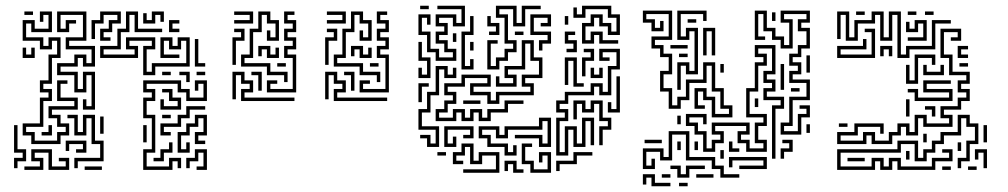

<svg xmlns="http://www.w3.org/2000/svg" viewBox="-20 -586 3511 669"><path d="M89 -84V-114H59V-156H119V-246H149V-264H119V-306H149V-396H179V-444H161V-414H119V-444H59V-516H101V-486H149V-534H131V-510H119V-546H161V-474H89V-504H71V-456H131V-426H149V-456H191V-384H161V-294H131V-276H161V-234H131V-144H71V-126H101V-96H179V-126H209V-144H179V-174H149V-216H239V-234H179V-306H215V-294H191V-246H251V-204H161V-186H191V-156H221V-114H191V-84ZM65 -534V-546H95V-534ZM269 -204V-240H281V-216H299V-324H281V-264H239V-324H179V-366H239V-396H281V-366H299V-414H209V-456H269V-534H191V-486H209V-516H245V-504H221V-474H179V-546H281V-444H221V-426H311V-354H269V-384H251V-354H191V-336H251V-276H269V-336H311V-204ZM479 -504V-540H491V-516H509V-546H551V-510H539V-534H521V-504ZM329 -444V-486H359V-516H389V-534H341V-504H311V-450H299V-516H329V-546H401V-504H371V-474H341V-456H365V-444ZM479 -324V-426H509V-444H431V-426H461V-384H329V-426H389V-486H419V-546H461V-486H545V-474H449V-534H431V-474H401V-414H341V-396H449V-414H419V-456H521V-414H491V-336H509V-366H629V-444H611V-414H569V-444H551V-396H605V-384H539V-456H581V-426H599V-456H641V-354H521V-324ZM569 -474V-516H605V-504H581V-486H605V-474ZM659 -354V-450H671V-366H695V-354ZM59 -384V-420H71V-396H89V-420H101V-384ZM665 -324V-336H695V-324ZM629 -300V-324H605V-336H641V-300ZM545 -324V-336H575V-324ZM479 6V-66H509V-174H479V-246H509V-264H479V-306H611V-276H641V-246H689V-294H671V-270H659V-306H701V-234H629V-264H599V-294H491V-276H521V-234H491V-186H521V-54H491V-6H569V-36H611V0H599V-24H581V6ZM539 -204V-240H551V-216H599V-234H569V-264H545V-276H581V-246H611V-204ZM539 -114V-156H599V-186H629V-216H695V-204H641V-174H611V-144H551V-126H575V-114ZM239 0V-36H329V-84H299V-174H281V-114H239V-174H215V-186H251V-126H269V-186H311V-96H341V-24H251V0ZM545 -174V-186H575V-174ZM599 -54V-126H629V-156H659V-186H701V-114H671V-96H695V-84H659V-126H689V-174H671V-144H641V-114H611V-66H629V-90H641V-54ZM329 -120V-180H341V-120ZM29 0V-36H59V-54H29V-150H41V-66H71V-24H41V0ZM125 -114V-126H149V-150H161V-114ZM479 -90V-150H491V-90ZM245 -54V-66H269V-84H221V-60H209V-96H281V-54ZM515 -24V-36H539V-66H569V-90H581V-54H551V-24ZM65 6V-6H119V-24H89V-66H161V-6H209V-24H185V-36H221V6H149V-54H101V-36H131V6ZM665 6V-6H689V-54H671V-24H641V0H629V-36H659V-66H701V6ZM275 6V-6H335V6Z M796 -504V-516H850V-534H796V-546H862V-504ZM970 -300V-324H910V-354H820V-396H850V-486H880V-546H922V-516H952V-444H910V-480H922V-456H940V-504H910V-534H892V-474H862V-384H832V-366H922V-336H982V-300ZM910 -264V-306H946V-294H922V-276H1000V-384H970V-426H1000V-444H970V-486H1000V-504H970V-546H1006V-534H982V-516H1012V-474H982V-456H1012V-414H982V-396H1012V-264ZM790 -360V-456H820V-474H796V-486H832V-444H802V-360ZM910 -384V-414H892V-390H880V-426H922V-396H940V-420H952V-384ZM946 -354V-366H976V-354ZM820 -234V-276H850V-294H820V-324H802V-240H790V-336H832V-306H862V-264H832V-246H1006V-234ZM880 -270V-324H856V-336H892V-270Z M1119 -504V-516H1173V-534H1119V-546H1185V-504ZM1293 -300V-324H1233V-354H1143V-396H1173V-486H1203V-546H1245V-516H1275V-444H1233V-480H1245V-456H1263V-504H1233V-534H1215V-474H1185V-384H1155V-366H1245V-336H1305V-300ZM1233 -264V-306H1269V-294H1245V-276H1323V-384H1293V-426H1323V-444H1293V-486H1323V-504H1293V-546H1329V-534H1305V-516H1335V-474H1305V-456H1335V-414H1305V-396H1335V-264ZM1113 -360V-456H1143V-474H1119V-486H1155V-444H1125V-360ZM1233 -384V-414H1215V-390H1203V-426H1245V-396H1263V-420H1275V-384ZM1269 -354V-366H1299V-354ZM1143 -234V-276H1173V-294H1143V-324H1125V-240H1113V-336H1155V-306H1185V-264H1155V-246H1329V-234ZM1203 -270V-324H1179V-336H1215V-270Z M1498 -374V-404H1468V-464H1438V-536H1480V-500H1468V-524H1450V-476H1480V-416H1510V-386H1558V-404H1528V-434H1498V-476H1528V-494H1498V-536H1570V-506H1588V-554H1504V-566H1600V-494H1558V-524H1510V-506H1540V-464H1510V-446H1540V-416H1570V-374ZM1444 -554V-566H1474V-554ZM1678 -344V-446H1714V-434H1690V-356H1708V-386H1738V-416H1768V-434H1738V-524H1708V-566H1780V-506H1798V-566H1864V-554H1810V-494H1768V-554H1720V-536H1750V-446H1780V-404H1750V-374H1720V-344ZM2008 -434V-506H2038V-536H2080V-506H2110V-476H2128V-524H2098V-554H2020V-524H1978V-560H1990V-536H2008V-566H2110V-536H2140V-464H2098V-494H2068V-524H2050V-494H2020V-446H2038V-476H2080V-446H2134V-434H2068V-464H2050V-434ZM1858 -410V-446H1888V-464H1828V-536H1900V-494H1864V-506H1888V-524H1840V-476H1900V-434H1870V-410ZM1948 -500V-530H1960V-500ZM1684 -464V-476H1708V-494H1678V-530H1690V-506H1720V-464ZM1588 -344V-476H1618V-530H1630V-464H1600V-356H1618V-380H1630V-344ZM1774 -464V-476H1804V-464ZM1954 -404V-416H1978V-434H1948V-476H1984V-464H1960V-446H1990V-404ZM1558 -440V-470H1570V-440ZM1498 -164V-206H1528V-236H1558V-254H1528V-296H1588V-326H1690V-284H1630V-266H1690V-236H1708V-266H1828V-284H1798V-326H1858V-374H1828V-434H1810V-344H1750V-326H1780V-284H1708V-320H1720V-296H1768V-314H1738V-356H1798V-446H1840V-386H1870V-314H1810V-296H1840V-254H1720V-224H1678V-254H1618V-296H1678V-314H1600V-284H1540V-266H1570V-224H1540V-194H1510V-176H1558V-206H1600V-176H1618V-206H1660V-176H1678V-206H1738V-236H1804V-224H1750V-194H1690V-164H1648V-194H1630V-164H1588V-194H1570V-164ZM1438 -314V-350H1450V-326H1468V-374H1438V-440H1450V-386H1480V-314ZM1618 -410V-440H1630V-410ZM2008 -320V-386H2038V-404H2014V-416H2050V-374H2020V-320ZM1918 -44V-176H1948V-194H1918V-236H1948V-266H2038V-296H2080V-266H2098V-356H2128V-404H2080V-386H2104V-374H2068V-416H2140V-344H2110V-254H2068V-284H2050V-254H1960V-224H1930V-206H1960V-164H1930V-56H1948V-146H1990V-86H2008V-176H2050V-80H2038V-164H2020V-74H1978V-134H1960V-44ZM1978 -284V-374H1960V-290H1948V-386H1990V-296H2014V-284ZM1468 -74V-104H1444V-116H1480V-86H1498V-134H1438V-206H1468V-266H1498V-356H1540V-326H1558V-350H1570V-314H1528V-344H1510V-254H1480V-194H1450V-146H1510V-74ZM2038 -314V-350H2050V-326H2068V-350H2080V-314ZM2098 -194V-230H2110V-206H2128V-320H2140V-194ZM1438 -230V-296H1474V-284H1450V-230ZM1594 -224V-236H1654V-224ZM2068 -80V-146H2098V-164H2068V-224H2050V-194H2008V-224H1990V-170H1978V-236H2020V-206H2038V-236H2080V-176H2110V-134H2080V-80ZM1738 -44V-74H1678V-104H1648V-146H1720V-116H1738V-146H1858V-176H1900V-74H1858V-104H1774V-116H1870V-86H1888V-164H1870V-134H1750V-104H1708V-134H1660V-116H1690V-86H1750V-56H1768V-80H1780V-44ZM1528 -74V-146H1630V-104H1594V-116H1618V-134H1540V-86H1558V-110H1570V-74ZM1594 16V4H1708V-44H1660V-14H1618V-74H1600V-44H1570V-26H1594V-14H1558V-56H1588V-86H1630V-26H1648V-56H1720V16ZM1828 16V-14H1798V-86H1834V-74H1810V-26H1840V4H1888V-44H1870V-20H1858V-56H1900V16ZM1504 -44V-56H1534V-44ZM1918 10V-26H1978V-56H2044V-44H1990V-14H1930V10ZM1768 16V-14H1750V10H1738V-26H1780V4H1804V16Z M2460 -177V-237H2430V-267H2412V-219H2436V-207H2400V-279H2442V-249H2472V-189H2520V-207H2490V-267H2460V-357H2442V-297H2382V-237H2352V-207H2310V-267H2280V-339H2310V-387H2280V-417H2250V-459H2310V-537H2232V-519H2262V-489H2280V-513H2292V-477H2250V-507H2220V-549H2322V-447H2262V-429H2292V-399H2322V-327H2292V-279H2322V-219H2340V-249H2370V-309H2430V-369H2472V-279H2502V-219H2532V-177ZM2340 -273V-369H2382V-339H2400V-477H2382V-447H2340V-549H2442V-513H2430V-537H2352V-459H2370V-489H2412V-327H2370V-357H2352V-273ZM2700 -117V-159H2730V-249H2790V-297H2730V-339H2760V-357H2730V-399H2760V-429H2790V-477H2760V-519H2790V-537H2712V-519H2742V-417H2700V-447H2670V-477H2640V-537H2622V-459H2646V-447H2610V-549H2652V-489H2682V-459H2712V-429H2730V-507H2700V-549H2802V-507H2772V-489H2802V-417H2772V-387H2742V-369H2772V-327H2742V-309H2802V-237H2742V-147H2712V-129H2760V-189H2790V-207H2766V-219H2802V-177H2772V-117ZM2670 -513V-543H2682V-513ZM2376 -507V-519H2406V-507ZM2430 -393V-489H2472V-393H2460V-477H2442V-393ZM2670 -33V-219H2700V-237H2640V-279H2670V-297H2640V-339H2670V-417H2622V-399H2652V-357H2622V-267H2592V-189H2652V-147H2622V-99H2652V-57H2580V-87H2550V-129H2580V-147H2472V-129H2502V-87H2472V-57H2430V-117H2400V-147H2370V-189H2442V-153H2430V-177H2382V-159H2412V-129H2442V-69H2460V-99H2490V-117H2460V-159H2592V-117H2562V-99H2592V-69H2640V-87H2610V-159H2640V-177H2580V-279H2610V-369H2640V-387H2610V-429H2682V-327H2652V-309H2682V-267H2652V-249H2712V-207H2682V-33ZM2316 -417V-429H2376V-417ZM2346 -387V-399H2376V-387ZM2790 -333V-393H2802V-333ZM2490 -333V-363H2502V-333ZM2700 -273V-363H2712V-273ZM2736 -267V-279H2766V-267ZM2610 -213V-243H2622V-213ZM2340 -153V-183H2352V-153ZM2790 -123V-153H2802V-123ZM2490 33V3H2460V-27H2370V-117H2322V-27H2280V-57H2232V-9H2250V-33H2262V3H2220V-69H2292V-39H2310V-129H2382V-39H2472V-9H2502V21H2556V33ZM2226 -87V-99H2286V-87ZM2700 -33V-69H2730V-87H2706V-99H2742V-57H2712V-33ZM2340 -63V-93H2352V-63ZM2400 -63V-93H2412V-63ZM2520 -57V-93H2532V-69H2556V-57ZM2490 -33V-63H2502V-33ZM2556 3V-9H2640V-27H2532V-3H2520V-39H2652V3ZM2340 33V3H2316V-9H2352V21H2370V-9H2436V3H2382V33ZM2250 63V33H2232V57H2220V21H2262V51H2316V63ZM2286 33V21H2316V33ZM2406 33V21H2466V33ZM2346 63V51H2376V63Z M3107 -384V-534H3089V-444H3047V-534H3029V-504H2969V-444H2927V-534H2909V-450H2897V-546H2939V-456H2957V-516H3017V-546H3059V-456H3077V-546H3119V-396H3137V-426H3227V-516H3293V-504H3239V-414H3149V-384ZM2963 -534V-546H2993V-534ZM3143 -534V-546H3173V-534ZM3203 -534V-546H3233V-534ZM3143 -444V-456H3197V-504H3179V-474H3137V-510H3149V-486H3167V-516H3209V-444ZM2897 -84V-126H2957V-156H3059V-120H3047V-144H2969V-114H2909V-96H2987V-126H3029V-96H3077V-126H3107V-156H3149V-126H3167V-186H3209V-156H3287V-174H3257V-216H3317V-246H3347V-264H3317V-306H3347V-324H3287V-384H3257V-486H3329V-444H3293V-456H3317V-474H3269V-396H3299V-336H3359V-294H3329V-276H3359V-234H3329V-204H3269V-186H3299V-144H3197V-174H3179V-114H3137V-144H3119V-114H3089V-84H3017V-114H2999V-84ZM2897 -384V-426H2987V-450H2999V-414H2909V-396H3017V-474H2993V-486H3029V-384ZM3317 -384V-426H3353V-414H3329V-396H3353V-384ZM3047 -390V-426H3089V-390H3077V-414H3059V-390ZM3137 -294V-360H3149V-306H3167V-396H3239V-360H3227V-384H3179V-294ZM3323 -354V-366H3353V-354ZM3197 -324V-360H3209V-336H3257V-360H3269V-324ZM3167 -234V-264H3143V-276H3179V-246H3287V-264H3197V-306H3293V-294H3209V-276H3299V-234ZM3137 -180V-240H3149V-180ZM3227 -180V-204H3203V-216H3239V-180ZM2897 6V-66H3107V-96H3179V-36H3197V-66H3227V-96H3257V-126H3317V-186H3359V-156H3389V-84H3359V-24H3329V0H3317V-36H3347V-96H3377V-144H3347V-174H3329V-114H3269V-84H3239V-54H3209V-24H3167V-84H3119V-54H2909V-6H3017V-36H3059V-6H3077V-36H3119V-6H3227V-36H3287V-54H3263V-66H3299V-24H3239V6H3107V-24H3089V6H3047V-24H3029V6ZM2903 -144V-156H2933V-144ZM3407 -90V-150H3419V-90ZM3197 -90V-120H3209V-90ZM3317 -60V-90H3329V-60ZM3407 0V-54H3389V-30H3377V-66H3419V0ZM3137 -30V-60H3149V-30ZM2933 -24V-36H2993V-24ZM3263 6V-6H3293V6ZM3353 6V-6H3383V6Z"/></svg>

Font: Rubik Maze
Style: Regular
Weight: 400
Designer: Hubert and Fischer, NaN
Foundry: Hubert and Fischer, NaN
Version: Version 2.200